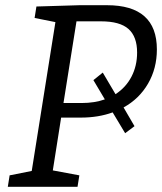

<svg xmlns="http://www.w3.org/2000/svg" viewBox="-20 -718 623 738"><path d="M455 -305 497 -233 461 -206 413 -286Q358 -266 291 -266H215L183 -63L285 -44L278 0H10L17 -44L102 -61L193 -633L113 -649L120 -693L286 -698H391Q583 -698 583 -528Q583 -455 549 -396.5Q515 -338 455 -305ZM424 -356Q464 -382 485.5 -423.5Q507 -465 507 -516Q507 -577 474 -606.5Q441 -636 368 -636H274L224 -322H294Q343 -322 383 -336L339 -410L375 -439Z"/></svg>

Font: Bitter Pro
Style: Italic
Weight: 400
Italic angle: -9°
Designer: Sol Matas, and Bitter project Authors
Foundry: Sol Matas
Version: Version 1.010